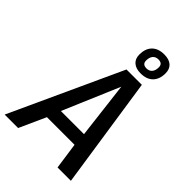

<svg xmlns="http://www.w3.org/2000/svg" viewBox="-300 -1040 1150 1150"><g transform="rotate(45 274.5 -465.5)"><path d="M-33 0 292 -707H422L528 0H415L391 -168H157L81 0ZM190 -253H386L343 -612ZM368 -750Q328 -750 305.5 -769.5Q283 -789 283 -825Q283 -875 310.5 -903Q338 -931 389 -931Q430 -931 452 -911.5Q474 -892 474 -856Q474 -806 446.5 -778Q419 -750 368 -750ZM372 -796Q395 -796 407.5 -811Q420 -826 420 -853Q420 -885 385 -885Q362 -885 349.5 -870Q337 -855 337 -828Q337 -796 372 -796Z"/></g></svg>

Font: Georama ExtraCondensed Thin Medium
Style: Italic
Weight: 500
Italic angle: -9°
Version: Version 1.001